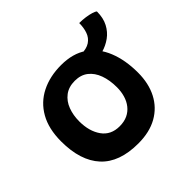

<svg xmlns="http://www.w3.org/2000/svg" viewBox="-157 -777 950 950"><g transform="rotate(-45 318.0 -302.0)"><path d="M300 12.5Q168 12.5 102.5 -58.8Q37 -130 37 -265Q37 -353 70.8 -412.5Q104.5 -472 164.8 -502.2Q225 -532.5 304 -532.5Q386 -532.5 439.8 -495Q493.5 -457.5 520.2 -391Q547 -324.5 547 -237Q547 -161.5 518 -105.5Q489 -49.5 434 -18.5Q379 12.5 300 12.5ZM295 -113Q327 -113 350.8 -124.2Q374.5 -135.5 390.5 -155.8Q406.5 -176 414.2 -202.5Q422 -229 422 -259Q422 -309 408 -347.5Q394 -386 366.2 -407.8Q338.5 -429.5 297 -429.5Q254 -429.5 225.8 -408Q197.5 -386.5 184 -350.5Q170.5 -314.5 170.5 -272Q170.5 -202.5 202.2 -157.8Q234 -113 295 -113ZM429.5 -426 410.5 -500Q450.5 -500 473.2 -515.2Q496 -530.5 505.2 -556.8Q514.5 -583 514.5 -616Q536.5 -616 557.8 -613Q579 -610 595.2 -605Q611.5 -600 617 -594.5Q617 -549 600 -516.8Q583 -484.5 555.2 -464.5Q527.5 -444.5 494.5 -435.2Q461.5 -426 429.5 -426Z"/></g></svg>

Font: Grandstander Thin SemiBold
Style: Regular
Weight: 600
Version: Version 1.200